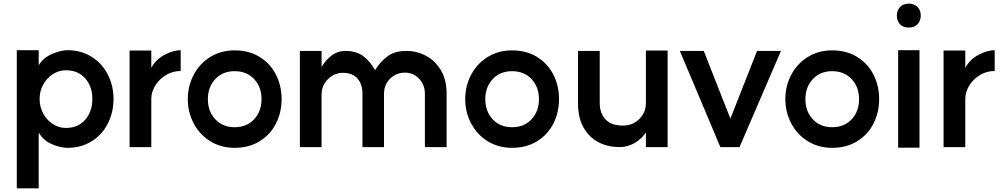

<svg xmlns="http://www.w3.org/2000/svg" viewBox="-20 -796 5502 1052"><path d="M486 -254Q486 -322 447 -366.5Q408 -411 341 -411Q303 -411 270 -390Q237 -369 217 -333Q197 -297 197 -254Q197 -210 217 -173.5Q237 -137 270 -116Q303 -95 341 -95Q408 -95 447 -140Q486 -185 486 -254ZM72 -521H192V-438Q217 -480 265.5 -500.5Q314 -521 350 -521Q425 -521 482.5 -484.5Q540 -448 571 -387Q602 -326 602 -254Q602 -181 571 -119.5Q540 -58 482.5 -22Q425 14 350 14Q312 14 264.5 -6Q217 -26 192 -70V236H72Z M970 -521V-407Q925 -407 888 -384Q851 -361 830 -326Q809 -291 809 -256V10H690V-519H809V-424Q833 -470 881.5 -495.5Q930 -521 970 -521Z M1413 -253Q1413 -319 1372.5 -362.5Q1332 -406 1266 -406Q1200 -406 1159.5 -362.5Q1119 -319 1119 -253Q1119 -186 1159.5 -142.5Q1200 -99 1266 -99Q1332 -99 1372.5 -142.5Q1413 -186 1413 -253ZM1266 -520Q1344 -520 1402.5 -484Q1461 -448 1492 -387Q1523 -326 1523 -253Q1523 -180 1492 -119Q1461 -58 1402.5 -22Q1344 14 1266 14Q1191 14 1132.5 -22Q1074 -58 1041.5 -119.5Q1009 -181 1009 -253Q1009 -325 1041.5 -386.5Q1074 -448 1132.5 -484Q1191 -520 1266 -520Z M2199 -398Q2150 -398 2117 -364.5Q2084 -331 2084 -282V10H1966V-282Q1966 -334 1939 -365.5Q1912 -397 1858 -397Q1828 -397 1801.5 -381.5Q1775 -366 1758.5 -339Q1742 -312 1742 -279V10H1623V-517H1742V-429Q1766 -470 1799 -493.5Q1832 -517 1872 -517Q1930 -517 1968 -490Q2006 -463 2035 -412Q2066 -461 2105 -489Q2144 -517 2206 -517Q2264 -517 2314.5 -490Q2365 -463 2396 -410.5Q2427 -358 2427 -285V10H2308V-282Q2308 -331 2276.5 -364.5Q2245 -398 2199 -398Z M2933 -253Q2933 -319 2892.5 -362.5Q2852 -406 2786 -406Q2720 -406 2679.5 -362.5Q2639 -319 2639 -253Q2639 -186 2679.5 -142.5Q2720 -99 2786 -99Q2852 -99 2892.5 -142.5Q2933 -186 2933 -253ZM2786 -520Q2864 -520 2922.5 -484Q2981 -448 3012 -387Q3043 -326 3043 -253Q3043 -180 3012 -119Q2981 -58 2922.5 -22Q2864 14 2786 14Q2711 14 2652.5 -22Q2594 -58 2561.5 -119.5Q2529 -181 2529 -253Q2529 -325 2561.5 -386.5Q2594 -448 2652.5 -484Q2711 -520 2786 -520Z M3392 -108Q3448 -108 3484 -145Q3520 -182 3519 -236V-519H3638V10H3519V-70Q3492 -31 3454 -10.5Q3416 10 3374 10Q3313 10 3261.5 -15.5Q3210 -41 3178.5 -95Q3147 -149 3147 -229V-517H3266V-232Q3266 -176 3297.5 -142Q3329 -108 3392 -108Z M4032 10H3927L3705 -517H3836L3982 -146L4128 -517H4259Z M4687 -253Q4687 -319 4646.5 -362.5Q4606 -406 4540 -406Q4474 -406 4433.5 -362.5Q4393 -319 4393 -253Q4393 -186 4433.5 -142.5Q4474 -99 4540 -99Q4606 -99 4646.5 -142.5Q4687 -186 4687 -253ZM4540 -520Q4618 -520 4676.5 -484Q4735 -448 4766 -387Q4797 -326 4797 -253Q4797 -180 4766 -119Q4735 -58 4676.5 -22Q4618 14 4540 14Q4465 14 4406.5 -22Q4348 -58 4315.5 -119.5Q4283 -181 4283 -253Q4283 -325 4315.5 -386.5Q4348 -448 4406.5 -484Q4465 -520 4540 -520Z M5018 -521V13H4901V-521ZM4959 -776Q4990 -776 5007.5 -757.5Q5025 -739 5025 -711Q5025 -682 5007.5 -663.5Q4990 -645 4959 -645Q4928 -645 4911 -663.5Q4894 -682 4894 -711Q4894 -739 4911.5 -757.5Q4929 -776 4959 -776Z M5430 -521V-407Q5385 -407 5348 -384Q5311 -361 5290 -326Q5269 -291 5269 -256V10H5150V-519H5269V-424Q5293 -470 5341.5 -495.5Q5390 -521 5430 -521Z"/></svg>

Font: SUIT
Style: Bold
Weight: 700
Designer: Sunn Youn; Korean Glyphs from Source Han Sans (Sandoll Communications; Soo-young Jang, Joo-yeon Kang)
Foundry: Sunn
Version: Version 1.150